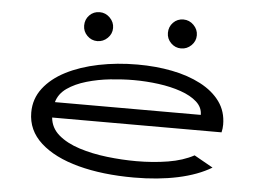

<svg xmlns="http://www.w3.org/2000/svg" viewBox="-50 -739 1099 813"><g transform="rotate(5 500.0 -332.5)"><path d="M547 10Q413 10 310 -17.5Q207 -45 148.5 -98Q90 -151 90 -227Q90 -285 124.5 -330Q159 -375 218.5 -405.5Q278 -436 356 -452Q434 -468 521 -468Q599 -468 668 -454.5Q737 -441 790.5 -413Q844 -385 874 -343.5Q904 -302 904 -246Q904 -238 903 -229.5Q902 -221 900 -213H180Q184 -169 218.5 -139.5Q253 -110 307.5 -92.5Q362 -75 426 -67.5Q490 -60 551 -60Q622 -60 685.5 -70.5Q749 -81 795 -106L875 -61Q817 -26 733 -8Q649 10 547 10ZM186 -279H806Q806 -311 780.5 -334Q755 -357 712 -372Q669 -387 616.5 -394Q564 -401 511 -401Q464 -401 411.5 -395.5Q359 -390 311 -376Q263 -362 229.5 -338.5Q196 -315 186 -279ZM342 -552Q317 -552 299 -570Q281 -588 281 -613Q281 -639 298.5 -657Q316 -675 342 -675Q367 -675 385.5 -656.5Q404 -638 404 -613Q404 -588 385.5 -570Q367 -552 342 -552ZM698 -552Q673 -552 655 -570Q637 -588 637 -613Q637 -639 654.5 -657Q672 -675 698 -675Q723 -675 741.5 -656.5Q760 -638 760 -613Q760 -588 741.5 -570Q723 -552 698 -552Z"/></g></svg>

Font: Inconsolata UltraExpanded
Style: Regular
Weight: 400
Width: 9
Monospace: yes
Designer: Raph Levien, Cyreal, Brenton Simpson
Foundry: Raph Levien, Cyreal, Google
Version: Version 3.000; ttfautohint (v1.8.2.53-6de2)